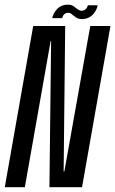

<svg xmlns="http://www.w3.org/2000/svg" viewBox="-51 -784 482 804"><path d="M-31 0H53L161 -612H163L156 0H292.5L411.5 -675H327L218.5 -66H215.5L222 -675H88ZM291 -704Q307 -704 319.2 -709.8Q331.5 -715.5 339.2 -724.5Q347 -733.5 351.8 -743.2Q356.5 -753 358 -762H317Q316 -757.5 312.8 -751.8Q309.5 -746 303.8 -742.5Q298 -739 291 -739Q284 -739 277.8 -742.8Q271.5 -746.5 265.5 -751.8Q259.5 -757 252.2 -760.8Q245 -764.5 234 -764.5Q218.5 -764.5 206.5 -759.2Q194.5 -754 186.8 -745Q179 -736 174.2 -726.5Q169.5 -717 167.5 -708H209Q210.5 -712.5 213.2 -718.2Q216 -724 221.8 -727.2Q227.5 -730.5 235.5 -730.5Q242 -730.5 247.2 -726.5Q252.5 -722.5 258.8 -717.2Q265 -712 272.5 -708Q280 -704 291 -704Z"/></svg>

Font: Anybody ExtraCondensed
Style: Italic
Weight: 400
Width: 2
Italic angle: -10°
Version: Version 1.113;gftools[0.9.25]